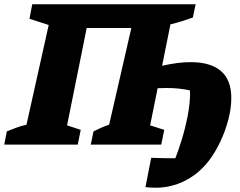

<svg xmlns="http://www.w3.org/2000/svg" viewBox="-56 -677 1123 899"><path d="M-36 0 -24 -62Q-1 -71 21.5 -79.5Q44 -88 68 -93L172 -560L82 -589L95 -657H860L847 -595Q822 -586 795 -577.5Q768 -569 742 -563L703 -369Q777 -386 837 -386Q930 -386 978.5 -344.5Q1027 -303 1027 -218Q1027 -170 1013 -116.5Q999 -63 975 -12.5Q951 38 921 77Q873 138 809 170Q745 202 672 202Q649 202 625 199L652 62Q708 64 765 64Q779 29 795 -23Q811 -75 822.5 -133Q834 -191 834 -242Q834 -248 833 -254Q809 -259 782.5 -262Q756 -265 724 -265Q703 -265 682 -264L647 -90L713 -69L699 0H369L382 -62Q401 -71 416 -78Q431 -85 455 -93L559 -546H350L258 -90L322 -69L308 0Z"/></svg>

Font: Piazzolla SC ExtraBold
Style: Italic
Weight: 800
Italic angle: -11.3°
Designer: Juan Pablo del Peral
Foundry: Huerta Tipografica
Version: Version 1.330